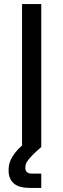

<svg xmlns="http://www.w3.org/2000/svg" viewBox="-20 -720 310 940"><path d="M127 200Q72 200 47 177.5Q22 155 22 115Q22 103 24 90Q26 77 32.5 62.5Q39 48 52 30.5Q65 13 88 -8V-700H182V0Q155 23 139.5 39Q124 55 116 66Q108 77 106 85.5Q104 94 104 102Q104 130 137 130H182V200Z"/></svg>

Font: Retni Sans Medium
Style: Regular
Weight: 500
Designer: Vitaly Kuzmin
Foundry: ParaType Ltd.
Version: Version 1.00;March 2, 2019;FontCreator 11.5.0.2425 64-bit; t